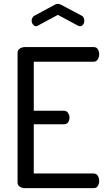

<svg xmlns="http://www.w3.org/2000/svg" viewBox="-20 -975 554 995"><path d="M109 0Q95 0 83 -7.5Q71 -15 71 -30V-701Q71 -716 83 -723.5Q95 -731 109 -731H465Q481 -731 487.5 -719Q494 -707 494 -694Q494 -679 486.5 -667Q479 -655 465 -655H155V-401H311Q325 -401 332.5 -390Q340 -379 340 -365Q340 -353 333.5 -342Q327 -331 311 -331H155V-76H465Q479 -76 486.5 -64.5Q494 -53 494 -37Q494 -24 487.5 -12Q481 0 465 0ZM167 -839Q158 -839 151 -848Q144 -857 144 -868Q144 -876 148 -883Q152 -890 159 -894L263 -950Q272 -955 280 -955Q289 -955 297 -950L401 -895Q410 -891 413.5 -883Q417 -875 417 -867Q417 -856 410.5 -847.5Q404 -839 394 -839Q392 -839 389.5 -840Q387 -841 384 -842L280 -898L176 -842Q174 -841 171.5 -840Q169 -839 167 -839Z"/></svg>

Font: Dosis ExtraLight Medium
Style: Regular
Weight: 500
Version: Version 3.001; ttfautohint (v1.8.2)